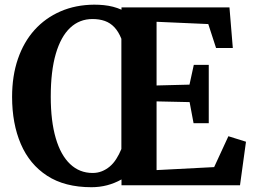

<svg xmlns="http://www.w3.org/2000/svg" viewBox="-20 -774 1058 802"><path d="M487.5 -24.5Q459 -8.5 427.5 -0.2Q396 8 362 8Q250.5 8 177 -39.8Q103.5 -87.5 67 -172.5Q30.5 -257.5 30.5 -369.5Q30.5 -457 54.8 -527.8Q79 -598.5 124.2 -648.8Q169.5 -699 232.8 -726.5Q296 -754 373.5 -754.5Q394.5 -754.5 414 -752.5Q433.5 -750.5 452 -745.8Q470.5 -741 487.5 -733.5V-743H938.5L952.5 -573.5H882.5L850 -673.5L634 -683V-417L771.5 -420.5L789.5 -503H852V-259.5H788.5L772 -347.5L634 -350.5V-63.5L874.5 -76L934 -205L1007.5 -182L982.5 0H487.5ZM367 -51.5Q387.5 -51.5 405.2 -58.5Q423 -65.5 438.2 -78.2Q453.5 -91 465.5 -109.8Q477.5 -128.5 487 -151.5V-612Q475 -642 457.8 -660.2Q440.5 -678.5 417.8 -686.5Q395 -694.5 366.5 -694.5Q312 -694.5 273 -657.8Q234 -621 213 -549Q192 -477 192 -370Q192 -268.5 212.8 -197.2Q233.5 -126 272.8 -88.8Q312 -51.5 367 -51.5Z"/></svg>

Font: Merriweather 20pt
Style: Bold
Weight: 700
Version: Version 2.100